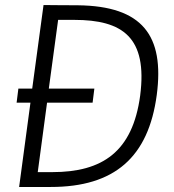

<svg xmlns="http://www.w3.org/2000/svg" viewBox="-20 -743 690 763"><path d="M290 -722C232 -722 158 -723 153 -723L108 -391H53L46 -335H101L56 0H182C435 0 570 -118 603 -366C634 -602 546 -719 290 -722ZM537 -363C507 -140 387 -59 188 -59H130L167 -335H348L355 -391H174L211 -664H275C467 -664 567 -595 537 -363Z"/></svg>

Font: United Sans ExtraLight
Style: Italic
Weight: 200
Italic angle: -8°
Designer: Pablo Impallari, Rodrigo Fuenzalida (Modified by Dan O. Williams)
Version: Version 1.000;PS 001.000;hotconv 1.0.88;makeotf.lib2.5.64775